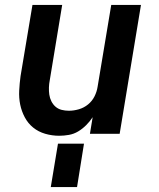

<svg xmlns="http://www.w3.org/2000/svg" viewBox="-20 -540 640 775"><path d="M219 8Q190 8 162.5 0Q135 -8 114 -25Q93 -42 80 -66.5Q67 -91 61.5 -118Q56 -145 57.5 -174.5Q59 -204 63 -233L111 -520H231L181 -217Q178 -202 177.5 -187Q177 -172 179 -158Q181 -144 187.5 -131Q194 -118 204.5 -109Q215 -100 229 -96.5Q243 -93 258 -93Q278 -93 298.5 -99Q319 -105 335.5 -118.5Q352 -132 361.5 -151Q371 -170 374 -190L429 -520H549L463 0H343L354 -67Q343 -50 328 -35Q313 -20 295.5 -9.5Q278 1 258 4.5Q238 8 219 8ZM185 215 214 40H319L291 215Z"/></svg>

Font: Zed Sans Extended
Style: Bold Italic
Weight: 700
Width: 7
Italic angle: -9°
Designer: Belleve Invis
Foundry: Belleve Invis
Version: Version 1.0.0; ttfautohint (v1.8.4)